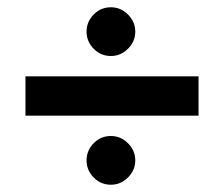

<svg xmlns="http://www.w3.org/2000/svg" viewBox="-20 -604 616 528"><path d="M285 -584Q312 -584 332 -564Q352 -544 352 -517Q352 -490 332 -470Q312 -450 285 -450Q257 -450 237.5 -470Q218 -490 218 -517Q218 -544 237.5 -564Q257 -584 285 -584ZM50 -286V-394H526V-286ZM285 -230Q312 -230 332 -210Q352 -190 352 -163Q352 -136 332 -116Q312 -96 285 -96Q257 -96 237.5 -116Q218 -136 218 -163Q218 -190 237.5 -210Q257 -230 285 -230Z"/></svg>

Font: Hind Semibold
Style: Regular
Weight: 600
Designer: Manushi Parikh, Satya Rajpurohit
Foundry: Indian Type Foundry
Version: Version 1.201;PS 1.0;hotconv 1.0.78;makeotf.lib2.5.61930; tt